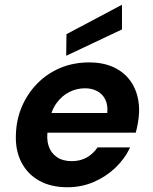

<svg xmlns="http://www.w3.org/2000/svg" viewBox="-20 -777 644 809"><path d="M264 12Q195 12 145.5 -15.5Q96 -43 70 -93.5Q44 -144 47 -211Q49 -274 72.5 -328.5Q96 -383 137 -425Q178 -467 233.5 -490.5Q289 -514 356 -514Q424 -514 472 -487Q520 -460 544 -412Q568 -364 566 -303Q565 -281 561 -258.5Q557 -236 552 -218H143L157 -301H432Q435 -334 424 -357Q413 -380 390.5 -392.5Q368 -405 338 -405Q303 -405 271.5 -389Q240 -373 217.5 -341.5Q195 -310 187 -262L182 -233Q175 -193 184.5 -163Q194 -133 219 -115.5Q244 -98 282 -98Q319 -98 346.5 -114Q374 -130 391 -156H528Q506 -108 466 -70Q426 -32 374.5 -10Q323 12 264 12ZM259 -542 260 -633 494 -757V-653Z"/></svg>

Font: DM Sans 16pt
Style: Bold Italic
Weight: 700
Italic angle: -10°
Version: Version 4.004;gftools[0.9.30]